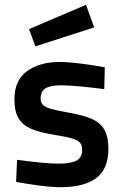

<svg xmlns="http://www.w3.org/2000/svg" viewBox="-20 -768 509 799"><path d="M47 -11 51 -103Q170 -87 222 -87Q276 -87 299 -100Q322 -113 322 -145Q322 -163 313.5 -173.5Q305 -184 281 -191.5Q257 -199 206 -207Q145 -217 110.5 -231.5Q76 -246 58 -274.5Q40 -303 40 -355Q40 -434 92.5 -472Q145 -510 227 -510Q265 -510 319.5 -503Q374 -496 416 -488L414 -397Q370 -403 317.5 -408Q265 -413 235 -413Q190 -413 169.5 -400.5Q149 -388 149 -358Q149 -341 158.5 -331.5Q168 -322 192 -315Q216 -308 267 -299Q330 -288 364.5 -272Q399 -256 415 -227Q431 -198 431 -148Q431 -64 380 -26.5Q329 11 232 11Q196 11 142.5 4Q89 -3 47 -11ZM101 -647 338 -748 372 -654 127 -575Z"/></svg>

Font: Cairo SemiBold
Style: Regular
Weight: 600
Designer: Mohamed Gaber, Accademia di Belle Arti di Urbino and others
Foundry: Kief Type Foundry, Accademia di Belle Arti di Urbino and others
Version: Version 3.011